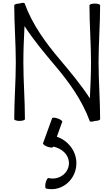

<svg xmlns="http://www.w3.org/2000/svg" viewBox="-20 -837 763 1348"><path d="M683 0C683 -133 672 -267 672 -400C672 -533 683 -667 683 -800C683 -806 666 -812 646 -812C625 -812 608 -806 608 -800C608 -667 619 -533 619 -400C619 -315 615 -231 611 -146C552 -238 473 -333 402 -417C300 -537 207 -665 153 -813C151 -819 134 -818 115 -812C97 -812 80 -806 80 -800C80 -667 91 -533 91 -400C91 -267 80 -133 80 0C80 6 97 12 117 12C138 12 155 6 155 0C155 -133 144 -267 144 -400C144 -485 148 -569 152 -654C211 -562 290 -467 361 -383C463 -263 556 -135 610 13C612 19 629 18 648 12C666 12 683 6 683 0ZM346 -7 282 169C280 175 294 186 313 193C333 200 350 201 353 195L354 192C412 205 460 244 464 302C468 376 396 431 320 413C314 412 305 427 300 447C296 468 297 485 304 487C417 513 523 418 516 298C511 216 454 148 379 123L417 18C419 12 405 2 386 -5C366 -12 348 -13 346 -7Z"/></svg>

Font: Nupuram Light
Style: Regular
Weight: 300
Designer: Santhosh Thottingal (santhosh.thottingal@gmail.com)
Foundry: SMC
Version: Version 1.000